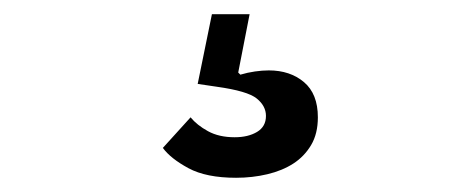

<svg xmlns="http://www.w3.org/2000/svg" viewBox="-20 -42 640 270"><path d="M312 208Q270 208 245 194.5Q220 181 209 166L248 123Q257 134 272.5 142.5Q288 151 310 151Q329 151 341.5 143.5Q354 136 354 121Q354 107 341 96.5Q328 86 285 80L258 76L278 -22H331L315 60L318 63Q328 60 338.5 58.5Q349 57 358 57Q388 57 407.5 73.5Q427 90 427 123Q427 146 417.5 162Q408 178 392.5 188Q377 198 356 203Q335 208 312 208Z"/></svg>

Font: IBM Plex Sans Arabic Text
Style: Regular
Weight: 450
Designer: Mike Abbink, Paul van der Laan, Pieter van Rosmalen, Wael Morcos, Khajak Apelian
Foundry: Bold Monday
Version: Version 1.2